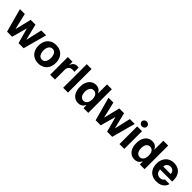

<svg xmlns="http://www.w3.org/2000/svg" viewBox="424 -2402 4067 4067"><g transform="rotate(45 2457.5 -368.5)"><path d="M16.5 -530.3H162.9L246.3 -171.9H251.2L338.1 -530.3H481.6L569.8 -174.4H574.6L656.3 -530.3H802.3L657.7 0H505L412.5 -336.3H406.3L314.2 0H161.6Z M840.5 -263.2Q840.5 -345.3 872.1 -407Q903.8 -468.8 962.8 -502.9Q1021.9 -537.1 1100.9 -537.1Q1179.9 -537.1 1239 -502.9Q1298.1 -468.8 1329.6 -407Q1361 -345.3 1361 -263.2Q1361 -182.2 1329.6 -120.2Q1298.1 -58.2 1239 -24Q1179.9 10.2 1100.9 10.2Q1021.9 10.2 962.8 -24Q903.8 -58.2 872.1 -120.2Q840.5 -182.2 840.5 -263.2ZM1214 -264.4Q1214 -311.3 1201.4 -348.1Q1188.7 -385 1163.5 -406Q1138.3 -427 1102 -427Q1065.2 -427 1039.2 -406Q1013.2 -385 1000.1 -348.4Q986.9 -311.9 986.9 -264.4Q986.9 -216.9 1000.1 -180.2Q1013.2 -143.6 1039.2 -122.6Q1065.2 -101.6 1102 -101.6Q1138.3 -101.6 1163.5 -122.6Q1188.7 -143.6 1201.4 -180.5Q1214 -217.4 1214 -264.4Z M1452.4 -530.3H1592V-438.2H1597.9Q1612 -486.9 1646 -512.4Q1680 -538 1725.2 -538Q1748.5 -538 1771.4 -533.2V-404.1Q1762.1 -407.7 1743.7 -409.9Q1725.3 -412.1 1709.5 -412.1Q1677.4 -412.1 1651.8 -398.2Q1626.3 -384.3 1611.4 -359Q1596.6 -333.8 1596.6 -301.4V0H1452.4Z M1986.8 0H1842.5V-707H1986.8Z M2078.9 -264.8Q2078.9 -352.8 2107.8 -414.2Q2136.6 -475.7 2185.3 -506.4Q2234.1 -537.1 2294.5 -537.1Q2336.4 -537.1 2366.6 -523.1Q2396.8 -509 2414.5 -488.7Q2432.1 -468.4 2445 -441.3H2449.2V-707H2593.9V0H2451.6V-84.4H2445Q2431.7 -57.9 2413.8 -38.4Q2395.8 -18.8 2365.6 -5.2Q2335.4 8.5 2294.6 8.5Q2233.6 8.5 2184.5 -23.2Q2135.5 -55 2107.2 -116.9Q2078.9 -178.9 2078.9 -264.8ZM2453.2 -265.6Q2453.2 -313.6 2440 -348.7Q2426.8 -383.8 2401.2 -402.7Q2375.6 -421.6 2339.5 -421.6Q2303.4 -421.6 2278 -402.3Q2252.7 -382.9 2239.5 -347.6Q2226.4 -312.3 2226.4 -265.6Q2226.4 -218.5 2239.5 -182.8Q2252.7 -147 2278 -127Q2303.4 -107 2339.5 -107Q2375.2 -107 2400.8 -126.6Q2426.4 -146.2 2439.8 -182.2Q2453.2 -218.2 2453.2 -265.6Z M2670.4 -530.3H2816.7L2900.1 -171.9H2905L2991.9 -530.3H3135.4L3223.6 -174.4H3228.4L3310.1 -530.3H3456.1L3311.5 0H3158.9L3066.3 -336.3H3060.1L2968 0H2815.5Z M3529.5 -530.3H3673.8V0H3529.5ZM3522.3 -673.3Q3522.3 -693.3 3533.2 -710.2Q3544 -727 3562.1 -736.8Q3580.2 -746.6 3601.4 -746.6Q3623 -746.6 3641 -736.8Q3659.1 -727 3669.7 -710.2Q3680.3 -693.3 3680.3 -673.3Q3680.3 -653.7 3669.7 -636.6Q3659.1 -619.5 3641 -609.7Q3623 -599.9 3601.4 -599.9Q3580.2 -599.9 3562.1 -609.7Q3544 -619.5 3533.2 -636.6Q3522.3 -653.7 3522.3 -673.3Z M3766 -264.8Q3766 -352.8 3794.8 -414.2Q3823.6 -475.7 3872.4 -506.4Q3921.1 -537.1 3981.5 -537.1Q4023.4 -537.1 4053.6 -523.1Q4083.8 -509 4101.5 -488.7Q4119.2 -468.4 4132 -441.3H4136.2V-707H4280.9V0H4138.6V-84.4H4132Q4118.7 -57.9 4100.8 -38.4Q4082.8 -18.8 4052.6 -5.2Q4022.4 8.5 3981.6 8.5Q3920.6 8.5 3871.5 -23.2Q3822.5 -55 3794.2 -116.9Q3766 -178.9 3766 -264.8ZM4140.3 -265.6Q4140.3 -313.6 4127 -348.7Q4113.8 -383.8 4088.2 -402.7Q4062.6 -421.6 4026.5 -421.6Q3990.4 -421.6 3965 -402.3Q3939.7 -382.9 3926.5 -347.6Q3913.4 -312.3 3913.4 -265.6Q3913.4 -218.5 3926.5 -182.8Q3939.7 -147 3965 -127Q3990.4 -107 4026.5 -107Q4062.2 -107 4087.8 -126.6Q4113.4 -146.2 4126.8 -182.2Q4140.3 -218.2 4140.3 -265.6Z M4375.6 -262.4Q4375.6 -344 4407.6 -406.4Q4439.5 -468.9 4497.6 -503Q4555.6 -537.1 4632.4 -537.1Q4704 -537.1 4760.2 -507.1Q4816.4 -477.2 4848.6 -416.5Q4880.9 -355.8 4880.9 -268.6V-227.9H4434.8V-318.5H4744.5Q4744.5 -350.8 4730.5 -375.7Q4716.5 -400.7 4691.5 -415Q4666.6 -429.2 4634.7 -429.2Q4601 -429.2 4574.7 -413.7Q4548.4 -398.2 4533.6 -371.5Q4518.8 -344.8 4518.2 -313V-228.1Q4518.2 -188.3 4533.2 -158.7Q4548.2 -129.1 4575.9 -113.4Q4603.6 -97.7 4640.3 -97.7Q4664.4 -97.7 4684.4 -104.7Q4704.4 -111.6 4718.5 -123.1Q4732.5 -134.6 4739.5 -150.6H4877.5Q4867 -102.2 4835.2 -65.9Q4803.4 -29.5 4752.8 -9.7Q4702.3 10.2 4638 10.2Q4557.9 10.2 4498.7 -22.9Q4439.5 -56.1 4407.6 -117.6Q4375.6 -179.1 4375.6 -262.4Z"/></g></svg>

Font: Pretendard Std Variable
Style: Regular
Weight: 400
Designer: Base glyphs from Inter by Rasmus Andersson; Hangeul glyphs from Noto Sans CJK(Source Han Sans) by Jang Soo-young and Kan
Foundry: Kil Hyung-jin
Version: Version 1.309;Glyphs 3.2 (3225)